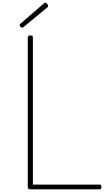

<svg xmlns="http://www.w3.org/2000/svg" viewBox="-20 -1410 806 1430"><path d="M206 0Q187 0 187 -15V-1131Q187 -1139 191.5 -1142.5Q196 -1146 206 -1146Q217 -1146 221 -1142.5Q225 -1139 225 -1131V-35H724Q729 -35 732 -31Q735 -27 735 -18Q735 -8 732 -4Q729 0 724 0ZM145 -1204Q140 -1204 133 -1210.5Q126 -1217 126 -1222Q126 -1224 127 -1227Q128 -1230 131 -1232L304 -1382Q308 -1385 310.5 -1387.5Q313 -1390 316 -1390Q321 -1390 326.5 -1386Q332 -1382 335 -1376.5Q338 -1371 338 -1366Q338 -1363 337.5 -1361Q337 -1359 334 -1356L157 -1210Q152 -1208 150 -1206Q148 -1204 145 -1204Z"/></svg>

Font: Playwrite BR Thin
Style: Regular
Weight: 250
Version: Version 1.003